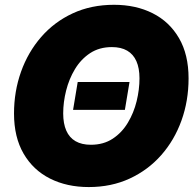

<svg xmlns="http://www.w3.org/2000/svg" viewBox="-20 -758 800 789"><path d="M512.2 -420.9 493.2 -306.6H280.3L299.3 -420.9ZM344.7 10.7Q254.9 10.7 185.5 -24.2Q116.2 -59.1 76.9 -126.7Q37.6 -194.3 37.6 -291.5Q37.6 -382.3 66.4 -463.1Q95.2 -543.9 149.2 -606Q203.1 -668 278.8 -703.1Q354.5 -738.3 448.7 -738.3Q538.1 -738.3 607.2 -703.6Q676.3 -668.9 715.6 -601.3Q754.9 -533.7 754.9 -436Q754.9 -343.8 725.8 -262.9Q696.8 -182.1 642.6 -120.6Q588.4 -59.1 512.9 -24.2Q437.5 10.7 344.7 10.7ZM353.5 -163.1Q405.3 -163.1 443.1 -188Q481 -212.9 505.4 -253.7Q529.8 -294.4 541.5 -342.3Q553.2 -390.1 553.2 -436Q553.2 -478 540.5 -506.6Q527.8 -535.2 502.7 -549.8Q477.5 -564.5 439.9 -564.5Q388.2 -564.5 350.3 -539.6Q312.5 -514.6 288.1 -474.1Q263.7 -433.6 251.7 -385.7Q239.7 -337.9 239.7 -292Q239.7 -250 252.4 -221.2Q265.1 -192.4 290.5 -177.7Q315.9 -163.1 353.5 -163.1Z"/></svg>

Font: Inter 24pt Black
Style: Italic
Weight: 900
Italic angle: -9.3988°
Designer: Rasmus Andersson
Foundry: rsms
Version: Version 4.001;git-66647c0bb